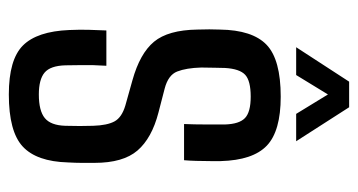

<svg xmlns="http://www.w3.org/2000/svg" viewBox="-208 -595 811 435"><g transform="rotate(90 197.5 -377.5)"><path d="M194 8Q115 8 83 -24Q51 -56 48 -129Q47 -152 47.5 -172.5Q48 -193 49 -213H129Q127 -181 127.5 -158.5Q128 -136 128 -120Q129 -86 144.5 -73Q160 -60 194 -60Q231 -60 247.5 -73.5Q264 -87 265 -120Q266 -154 265 -183Q264 -215 255 -231.5Q246 -248 219 -256L162 -272Q101 -289 74.5 -321Q48 -353 47 -419Q46 -448 47 -470Q48 -544 81.5 -576Q115 -608 199 -608Q277 -608 310 -576.5Q343 -545 345 -472Q345 -464 345 -448.5Q345 -433 344.5 -416.5Q344 -400 343 -389H261Q262 -412 262 -439Q262 -466 262 -482Q261 -514 247.5 -527Q234 -540 199 -540Q163 -540 149.5 -527.5Q136 -515 134 -482Q134 -473 133.5 -459.5Q133 -446 133 -428Q134 -394 142 -373.5Q150 -353 181 -345L235 -331Q293 -316 321 -283.5Q349 -251 349 -186Q349 -169 349 -156.5Q349 -144 348 -126Q346 -55 312 -23.5Q278 8 194 8ZM87 -643 165 -763H223L300 -643H238L194 -715L150 -643Z"/></g></svg>

Font: Big Shoulders Text Medium
Style: Regular
Weight: 500
Designer: Patric King
Foundry: XO Type Co
Version: Version 1.000; ttfautohint (v1.8.2)